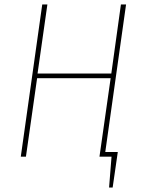

<svg xmlns="http://www.w3.org/2000/svg" viewBox="-20 -701 635 859"><path d="M544 -681 451 -21H507L484 138H468L479 0H425L475 -351H146L96 0H73L169 -681H192L148 -372H478L521 -681Z"/></svg>

Font: Fira Sans Condensed Thin
Style: Italic
Weight: 250
Width: 3
Italic angle: -8°
Designer: Carrois Corporate & Edenspiekermann AG
Foundry: Carrois Corporate GbR & Edenspiekermann AG
Version: Version 4.203